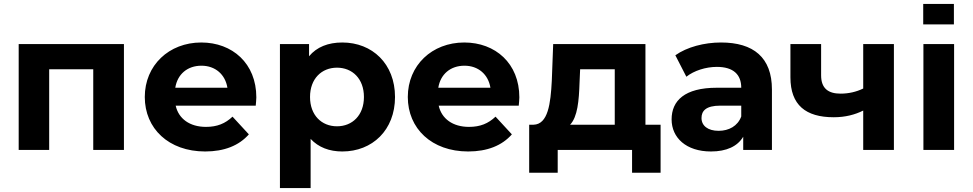

<svg xmlns="http://www.w3.org/2000/svg" viewBox="-20 -762 4944 976"><path d="M75 -538V0H230V-410H454V0H610V-538Z M1283 -267C1283 -440 1161 -546 1003 -546C839 -546 716 -430 716 -269C716 -109 837 8 1023 8C1120 8 1195 -22 1245 -79L1162 -169C1125 -134 1084 -117 1027 -117C945 -117 888 -158 873 -225H1280C1281 -238 1283 -255 1283 -267ZM1004 -428C1074 -428 1125 -384 1136 -316H871C882 -385 933 -428 1004 -428Z M1720 -546C1648 -546 1590 -523 1551 -476V-538H1403V194H1559V-56C1599 -13 1654 8 1720 8C1872 8 1988 -100 1988 -269C1988 -438 1872 -546 1720 -546ZM1693 -120C1615 -120 1556 -176 1556 -269C1556 -362 1615 -418 1693 -418C1771 -418 1830 -362 1830 -269C1830 -176 1771 -120 1693 -120Z M2620 -267C2620 -440 2498 -546 2340 -546C2176 -546 2053 -430 2053 -269C2053 -109 2174 8 2360 8C2457 8 2532 -22 2582 -79L2499 -169C2462 -134 2421 -117 2364 -117C2282 -117 2225 -158 2210 -225H2617C2618 -238 2620 -255 2620 -267ZM2341 -428C2411 -428 2462 -384 2473 -316H2208C2219 -385 2270 -428 2341 -428Z M3261 -128V-538H2792L2785 -352C2779 -235 2766 -130 2692 -128H2670V116H2815V0H3193V116H3338V-128ZM2926 -341 2929 -410H3105V-128H2878C2916 -168 2923 -250 2926 -341Z M3645 -546C3560 -546 3472 -523 3413 -481L3469 -372C3508 -403 3568 -422 3624 -422C3708 -422 3748 -383 3748 -316H3624C3460 -316 3394 -250 3394 -155C3394 -62 3468 8 3594 8C3673 8 3729 -18 3758 -67V0H3904V-307C3904 -470 3810 -546 3645 -546ZM3633 -97C3578 -97 3546 -123 3546 -162C3546 -198 3568 -225 3642 -225H3748V-170C3730 -121 3685 -97 3633 -97Z M4368 -538V-312C4333 -295 4294 -286 4253 -286C4191 -286 4154 -312 4154 -379V-538H3998V-369C3998 -228 4076 -166 4218 -166C4277 -166 4326 -179 4368 -200V0H4524V-538Z M4673 -742V-638H4829V-742ZM4674 0H4830V-538H4674Z"/></svg>

Font: AWKNG-Font
Style: Bold
Weight: 700
Designer: Awakening Church
Foundry: Awakening Church
Version: Version 1.700;PS 001.700;hotconv 1.0.88;makeotf.lib2.5.64775